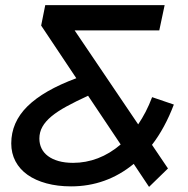

<svg xmlns="http://www.w3.org/2000/svg" viewBox="-20 -720 736 751"><path d="M503 -79Q449.5 -35 388 -13Q326.5 9 258 9Q205 9 161.8 -2.8Q118.5 -14.5 87.8 -36.2Q57 -58 40.5 -89.2Q24 -120.5 24 -159Q24 -241.5 87.2 -304Q150.5 -366.5 278.5 -414L141 -620L157 -700H624L603 -601H272L520.5 -233.5Q536 -256.5 549.8 -283Q563.5 -309.5 575 -340L660 -311Q642.5 -265 621.2 -225.8Q600 -186.5 574.5 -153.5L637 -61L563 11ZM266 -83Q316 -83 363 -101Q410 -119 452 -155L324.5 -345.5Q276.5 -323.5 240.8 -304Q205 -284.5 181.2 -264.8Q157.5 -245 145.8 -224Q134 -203 134 -178Q134 -157 142.5 -139.5Q151 -122 167.8 -109.5Q184.5 -97 209.2 -90Q234 -83 266 -83Z"/></svg>

Font: Argentum Sans
Style: Italic
Weight: 400
Italic angle: -11.3099°
Designer: Julieta Ulanovsky, Owen Earl, Rasmus Andersson, Cristiano Sobral
Foundry: The Argentum Sans Project Authors
Version: Version 3.131; ttfautohint (v1.8.4.7-5d5b-dirty)